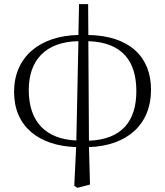

<svg xmlns="http://www.w3.org/2000/svg" viewBox="-20 -695 798 928"><path d="M349 -16C205 -22 119 -103 119 -260C119 -403 199 -493 359 -496ZM339 203 354 213 415 197 410 16C593 10 710 -92 710 -261C710 -420 607 -522 407 -526L406 -675H362L359 -526C170 -522 48 -418 48 -251C48 -84 167 10 348 16ZM407 -496C575 -490 639 -396 639 -254C639 -112 571 -21 410 -15Z"/></svg>

Font: Noto Serif TC Light
Style: Regular
Weight: 300
Designer: Ryoko NISHIZUKA 西塚涼子 (kana & ideographs); Frank Grießhammer (Latin, Greek & Cyrillic); Wenlong ZHANG 张文龙 (bopomofo); San
Foundry: Adobe
Version: Version 2.001;hotconv 1.1.0;makeotfexe 2.6.0